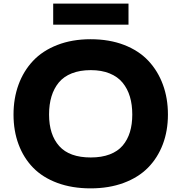

<svg xmlns="http://www.w3.org/2000/svg" viewBox="-20 -1038 1009 1068"><path d="M715.8 -400.9Q715.8 -456.1 702.6 -500.2Q689.5 -544.4 662.1 -577.9Q634.8 -611.3 589.8 -629.6Q544.9 -647.9 484.9 -647.9Q424.8 -647.9 379.6 -630.1Q334.5 -612.3 307.1 -579.1Q279.8 -545.9 266.4 -501.5Q252.9 -457 252.9 -400.9Q252.9 -288.6 309.6 -225.3Q366.2 -162.1 484.9 -162.1Q545.4 -162.1 590.3 -179.2Q635.3 -196.3 662.4 -228.3Q689.5 -260.3 702.6 -303.2Q715.8 -346.2 715.8 -400.9ZM914.1 -400.9Q914.1 -310.1 885.5 -234.9Q856.9 -159.7 803.2 -105.2Q749.5 -50.8 667.7 -20.5Q585.9 9.8 483.9 9.8Q380.9 9.8 299.1 -20.5Q217.3 -50.8 164.3 -105.2Q111.3 -159.7 83.3 -234.9Q55.2 -310.1 55.2 -400.9Q55.2 -490.7 83 -566.9Q110.8 -643.1 163.8 -699.5Q216.8 -755.9 298.8 -787.8Q380.9 -819.8 483.9 -819.8Q587.9 -819.8 670.2 -788.1Q752.4 -756.3 805.4 -699.7Q858.4 -643.1 886.2 -567.1Q914.1 -491.2 914.1 -400.9ZM694.8 -1018.1V-900.9H275.9V-1018.1Z"/></svg>

Font: Sinkin Sans 800 Black
Style: Regular
Weight: 900
Designer: Keith Bates
Foundry: K-Type
Version: Sinkin Sans (version 1.0)  by Keith Bates   •   © 2014   www